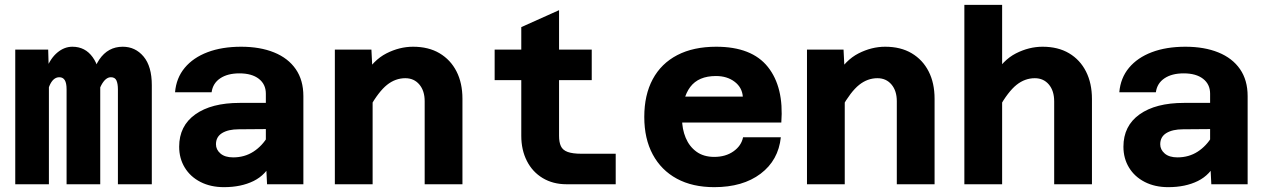

<svg xmlns="http://www.w3.org/2000/svg" viewBox="-20 -761 5240 793"><path d="M467 0V-392Q467 -415 461 -428.5Q455 -442 438 -442Q416 -442 398.5 -409.5Q381 -377 370 -296L360 -371Q354 -462 390 -515Q426 -568 487 -568Q539 -568 573 -527.5Q607 -487 607 -409V0ZM43 0V-556H179L182 -453V0ZM255 0V-392Q255 -418 247.5 -430Q240 -442 225 -442Q199 -442 184 -406Q169 -370 158 -296L159 -377Q155 -435 172 -478Q189 -521 217.5 -544.5Q246 -568 279 -568Q332 -568 363 -524.5Q394 -481 394 -411V0Z M1083 0 1078 -100V-374Q1078 -413 1049 -435.5Q1020 -458 969 -458Q920 -458 889.5 -437.5Q859 -417 854 -380H703Q708 -439 743 -481Q778 -523 837.5 -545.5Q897 -568 976 -568Q1054 -568 1112 -544.5Q1170 -521 1201.5 -475.5Q1233 -430 1233 -364V0ZM905 12Q850 12 808 -9.5Q766 -31 743 -69Q720 -107 720 -155Q720 -241 786.5 -288.5Q853 -336 970 -336H1093V-228L966 -227Q923 -227 897.5 -211.5Q872 -196 872 -165Q872 -143 890.5 -127Q909 -111 943 -111Q990 -111 1026.5 -134.5Q1063 -158 1087 -199L1104 -94Q1079 -39 1027.5 -13.5Q976 12 905 12Z M1734 0V-343Q1734 -386 1712 -412Q1690 -438 1654 -438Q1613 -438 1578.5 -410.5Q1544 -383 1506 -316L1484 -448Q1522 -513 1576 -540.5Q1630 -568 1686 -568Q1750 -568 1795.5 -541Q1841 -514 1865.5 -466Q1890 -418 1890 -353V0ZM1363 0V-556H1514L1519 -457V0Z M2320 0Q2264 0 2221.5 -25.5Q2179 -51 2156 -96.5Q2133 -142 2133 -200V-649L2289 -719V-200Q2289 -174 2296.5 -157.5Q2304 -141 2324.5 -133.5Q2345 -126 2382 -126H2523V0ZM2023 -430V-556H2424V-430Z M2930 12Q2840 12 2775.5 -23Q2711 -58 2676 -123Q2641 -188 2641 -278Q2641 -369 2676 -434Q2711 -499 2777.5 -533.5Q2844 -568 2938 -568Q3085 -568 3151.5 -484.5Q3218 -401 3207 -255H2765L2766 -362H3048Q3045 -400 3014 -423.5Q2983 -447 2937 -447Q2865 -447 2831 -402Q2797 -357 2797 -271Q2797 -228 2812 -192Q2827 -156 2856.5 -134.5Q2886 -113 2930 -113Q2977 -113 3009.5 -136Q3042 -159 3049 -194H3205Q3195 -99 3121.5 -43.5Q3048 12 2930 12Z M3684 0V-343Q3684 -386 3662 -412Q3640 -438 3604 -438Q3563 -438 3528.5 -410.5Q3494 -383 3456 -316L3434 -448Q3472 -513 3526 -540.5Q3580 -568 3636 -568Q3700 -568 3745.5 -541Q3791 -514 3815.5 -466Q3840 -418 3840 -353V0ZM3313 0V-556H3464L3469 -457V0Z M4334 0V-342Q4334 -386 4312 -412Q4290 -438 4254 -438Q4213 -438 4178.5 -410.5Q4144 -383 4106 -316L4084 -447Q4122 -513 4176 -540.5Q4230 -568 4286 -568Q4350 -568 4395.5 -541Q4441 -514 4465.5 -465.5Q4490 -417 4490 -352V0ZM3963 0V-741H4119V0Z M4983 0 4978 -100V-374Q4978 -413 4949 -435.5Q4920 -458 4869 -458Q4820 -458 4789.5 -437.5Q4759 -417 4754 -380H4603Q4608 -439 4643 -481Q4678 -523 4737.5 -545.5Q4797 -568 4876 -568Q4954 -568 5012 -544.5Q5070 -521 5101.5 -475.5Q5133 -430 5133 -364V0ZM4805 12Q4750 12 4708 -9.5Q4666 -31 4643 -69Q4620 -107 4620 -155Q4620 -241 4686.5 -288.5Q4753 -336 4870 -336H4993V-228L4866 -227Q4823 -227 4797.5 -211.5Q4772 -196 4772 -165Q4772 -143 4790.5 -127Q4809 -111 4843 -111Q4890 -111 4926.5 -134.5Q4963 -158 4987 -199L5004 -94Q4979 -39 4927.5 -13.5Q4876 12 4805 12Z"/></svg>

Font: Azeret Mono Thin
Style: Bold
Weight: 700
Version: Version 1.002